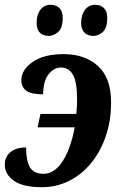

<svg xmlns="http://www.w3.org/2000/svg" viewBox="-27 -772 513 802"><path d="M148 10Q69 10 31 -17Q-7 -44 -7 -84Q-7 -117 16.5 -136.5Q40 -156 82 -156Q82 -101 98 -73.5Q114 -46 155 -46Q200 -46 234 -97.5Q268 -149 285 -240H130L142 -296H292Q294 -318 294.5 -331.5Q295 -345 295 -357Q295 -430 277.5 -460Q260 -490 227 -490Q199 -490 176.5 -462.5Q154 -435 153 -378Q104 -378 83 -393Q62 -408 62 -437Q62 -480 109 -513Q156 -546 239 -546Q327 -546 382 -496.5Q437 -447 437 -344Q437 -267 414.5 -202Q392 -137 352.5 -89.5Q313 -42 260.5 -16Q208 10 148 10ZM363 -622Q340 -622 326 -635.5Q312 -649 312 -676Q312 -710 328 -731Q344 -752 371 -752Q393 -752 407 -738.5Q421 -725 421 -698Q421 -655 402.5 -638.5Q384 -622 363 -622ZM177 -622Q153 -622 139.5 -635.5Q126 -649 126 -676Q126 -710 141.5 -731Q157 -752 185 -752Q207 -752 221 -738.5Q235 -725 235 -698Q235 -655 216 -638.5Q197 -622 177 -622Z"/></svg>

Font: Noto Serif Condensed
Style: Bold Italic
Weight: 700
Width: 3
Italic angle: -12°
Designer: Monotype Design Team
Foundry: Monotype Imaging Inc.
Version: Version 2.014